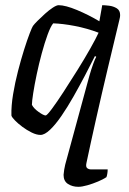

<svg xmlns="http://www.w3.org/2000/svg" viewBox="-20 -520 499 740"><path d="M282 200Q259 200 242 189Q225 178 225 154Q225 150 227.5 133.5Q230 117 238 90L324 -226Q332 -254 339.5 -274.5Q347 -295 351 -301L346 -304Q329 -270 307.5 -229Q286 -188 263 -147.5Q240 -107 217 -73.5Q194 -40 173 -20Q152 0 136 0Q121 0 102.5 -9Q84 -18 66.5 -31Q49 -44 37 -56.5Q25 -69 24 -75Q23 -112 30.5 -157Q38 -202 49.5 -246.5Q61 -291 73 -329Q85 -367 94.5 -391.5Q104 -416 107 -420Q112 -427 125 -440Q138 -453 153.5 -467Q169 -481 183.5 -490.5Q198 -500 206 -500Q232 -500 276.5 -481.5Q321 -463 363 -438L374 -500Q384 -500 400.5 -498Q417 -496 430 -488Q443 -480 443 -462Q443 -459 442.5 -454.5Q442 -450 440 -443Q419 -356 395.5 -257Q372 -158 350.5 -62.5Q329 33 313 109Q310 123 316 128Q322 133 332 133H395Q395 141 393.5 150Q392 159 390 163Q378 171 358 179.5Q338 188 317 194Q296 200 282 200ZM156 -75Q161 -75 180 -100.5Q199 -126 225 -166Q251 -206 278.5 -250Q306 -294 328 -333Q350 -372 360 -394Q315 -411 268 -420Q221 -429 185 -430Q175 -418 163.5 -386.5Q152 -355 141 -314.5Q130 -274 121.5 -233.5Q113 -193 108 -161Q103 -129 103 -116Q110 -102 129 -88.5Q148 -75 156 -75Z"/></svg>

Font: Texturina 72pt 72pt Regular
Style: Italic
Weight: 400
Italic angle: -11°
Designer: Guillermo Torres Carreño
Foundry: Omnibus-Type
Version: Version 1.002; ttfautohint (v1.8.3)